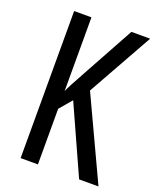

<svg xmlns="http://www.w3.org/2000/svg" viewBox="-134 -795 719 876"><g transform="rotate(20 225.5 -357.0)"><path d="M451 0H357L208 -330L157 -270V0H73V-714H157V-356Q168 -382 211 -459L351 -714H442L265 -398Z"/></g></svg>

Font: Noto Sans ExtraCondensed
Style: Regular
Weight: 400
Width: 2
Designer: Monotype Design Team
Foundry: Monotype Imaging Inc.
Version: Version 2.013; ttfautohint (v1.8.4.7-5d5b)